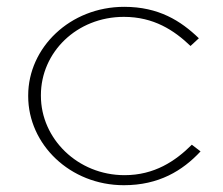

<svg xmlns="http://www.w3.org/2000/svg" viewBox="-20 -536 661 568"><path d="M346.5 11.9C449.5 11.9 519.8 -30.7 573.3 -88.1L547.5 -107.9C499 -59.4 436.6 -17.8 348.5 -17.8C209.9 -17.8 101 -125.7 101 -252.5V-254.5C101 -381.2 206.9 -486.1 346.5 -486.1C434.7 -486.1 495 -446.5 543.6 -400L568.3 -422.8C514.9 -474.3 449.5 -515.8 347.5 -515.8C187.1 -515.8 63.4 -395 63.4 -253.5V-251.5C63.4 -108.9 187.1 11.9 346.5 11.9Z"/></svg>

Font: Meinily
Style: Regular
Weight: 500
Designer: Paul Hayes
Foundry: Paul Hayes
Version: Version 1.0; ttfautohint (v1.8.4.7-5d5b)